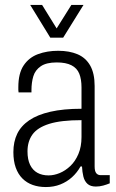

<svg xmlns="http://www.w3.org/2000/svg" viewBox="-20 -743 468 775"><path d="M165 12Q136 12 112 3.5Q88 -5 70.5 -22.5Q53 -40 43.5 -66.5Q34 -93 34 -129Q34 -171 49.5 -203Q65 -235 98 -257.5Q131 -280 183.5 -292Q236 -304 309 -304V-390Q309 -423 300 -445.5Q291 -468 268.5 -479.5Q246 -491 209 -491Q167 -491 144.5 -475.5Q122 -460 114.5 -435Q107 -410 107 -379V-370H55Q54 -375 54 -379.5Q54 -384 54 -391Q54 -447 75.5 -479Q97 -511 133.5 -524.5Q170 -538 215 -538Q260 -538 293 -524Q326 -510 344 -478.5Q362 -447 362 -396V-71Q362 -52 368.5 -44Q375 -36 386 -36H423V-3Q411 2 396.5 6Q382 10 367 10Q345 10 333 -1Q321 -12 316.5 -30.5Q312 -49 311 -71H305Q291 -46 270.5 -27.5Q250 -9 223.5 1.5Q197 12 165 12ZM176 -35Q198 -35 221 -44.5Q244 -54 264 -73Q284 -92 296.5 -121.5Q309 -151 309 -190V-258Q226 -258 178.5 -243Q131 -228 111 -200Q91 -172 91 -132Q91 -99 101.5 -77.5Q112 -56 131 -45.5Q150 -35 176 -35ZM102 -723H150L223 -605H194L268 -723H317L235 -591H183Z"/></svg>

Font: Archivo Condensed ExtraLight
Style: Regular
Weight: 250
Width: 3
Designer: Hector Gatti
Foundry: Omnibus-Type
Version: Version 2.001